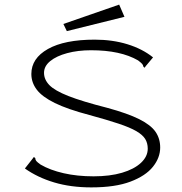

<svg xmlns="http://www.w3.org/2000/svg" viewBox="-20 -803 790 833"><path d="M376 10Q287 10 215 -11.5Q143 -33 88 -72L121 -114L127 -122L133 -117Q133 -110 137.5 -104.5Q142 -99 156 -89Q197 -65 256 -51.5Q315 -38 386 -38Q457 -38 509.5 -53.5Q562 -69 591.5 -96.5Q621 -124 621 -158Q621 -182 610 -200Q599 -218 571.5 -234Q544 -250 494.5 -266.5Q445 -283 368 -304Q273 -329 218 -356Q163 -383 139.5 -414Q116 -445 116 -482Q116 -550 188 -590.5Q260 -631 391 -631Q468 -631 533 -611Q598 -591 644 -554L613 -517L607 -509L602 -514Q601 -521 596.5 -526Q592 -531 579 -541Q503 -585 375 -585Q318 -585 271.5 -572.5Q225 -560 198 -538Q171 -516 171 -487Q171 -458 194 -434Q217 -410 276.5 -386.5Q336 -363 446 -335Q534 -311 584 -286Q634 -261 654.5 -231.5Q675 -202 675 -163Q675 -119 643.5 -79.5Q612 -40 546 -15Q480 10 376 10ZM270 -668 255 -699 497 -783 520 -730Z"/></svg>

Font: Inconsolata ExtraExpanded Light
Style: Regular
Weight: 300
Width: 8
Monospace: yes
Designer: Raph Levien, Cyreal, Brenton Simpson
Foundry: Raph Levien, Cyreal, Google
Version: Version 3.001; ttfautohint (v1.8.2.53-6de2)